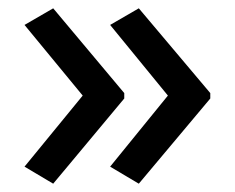

<svg xmlns="http://www.w3.org/2000/svg" viewBox="-20 -496 566 462"><path d="M486 -259 314 -54 245 -95 384 -266 245 -436 314 -476 486 -272ZM279 -259 108 -54 39 -95 179 -266 39 -436 108 -476 279 -272Z"/></svg>

Font: Noto Sans Kayah Li Medium
Style: Regular
Weight: 500
Designer: Monotype Design Team, Sérgio Martins
Foundry: Monotype Imaging Inc.
Version: Version 2.002; ttfautohint (v1.8.4.7-5d5b)